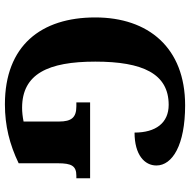

<svg xmlns="http://www.w3.org/2000/svg" viewBox="-16 -748 774 782"><g transform="rotate(90 371.0 -357.0)"><path d="M405 10C492 10 568 -9 645 -46V-206C645 -262 656 -281 696 -281H706V-337H397V-281H413C458 -281 475 -262 475 -210V-66C455 -62 436 -60 419 -60C281 -60 231 -166 231 -358C231 -551 280 -657 407 -657C481 -657 520 -604 520 -518C611 -518 654 -559 654 -607C654 -672 571 -724 409 -724C174 -724 51 -574 51 -358C51 -137 166 10 405 10Z"/></g></svg>

Font: Noto Serif Tamil SemiCondensed ExtraBold
Style: Regular
Weight: 800
Width: 4
Designer: Indian Type Foundry, Tom Grace, and the Monotype Design Team
Foundry: Monotype Imaging Inc.
Version: Version 2.004